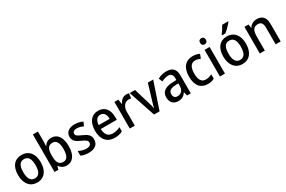

<svg xmlns="http://www.w3.org/2000/svg" viewBox="132 -2061 5014 3366"><g transform="rotate(-30 2639.5 -378.0)"><path d="M507 -271C507 -450 415 -549 279 -549C131 -549 48 -447 48 -271C48 -97 138 10 276 10C424 10 507 -98 507 -271ZM153 -270C153 -396 190 -464 277 -464C364 -464 402 -395 402 -271C402 -145 364 -74 278 -74C191 -74 153 -146 153 -270Z M732 -568V-760H630V0H708L725 -65H732C763 -20 807 10 878 10C997 10 1073 -87 1073 -270C1073 -453 998 -549 878 -549C808 -549 762 -517 732 -468H727C729 -496 732 -532 732 -568ZM853 -463C931 -463 968 -399 968 -271C968 -142 931 -75 855 -75C764 -75 732 -139 732 -264V-277C732 -398 761 -463 853 -463Z M1518 -151C1518 -237 1465 -274 1377 -314C1289 -352 1262 -369 1262 -409C1262 -445 1293 -468 1349 -468C1392 -468 1437 -454 1477 -434L1511 -512C1462 -536 1411 -549 1351 -549C1239 -549 1164 -496 1164 -404C1164 -318 1217 -280 1306 -241C1394 -203 1418 -181 1418 -144C1418 -100 1387 -74 1320 -74C1266 -74 1206 -93 1165 -117V-22C1206 -1 1255 10 1322 10C1446 10 1518 -47 1518 -151Z M1825 -549C1690 -549 1605 -447 1605 -266C1605 -92 1695 10 1845 10C1912 10 1959 -1 2008 -26V-112C1957 -86 1912 -74 1854 -74C1761 -74 1712 -133 1709 -247H2033V-307C2033 -452 1957 -549 1825 -549ZM1826 -469C1898 -469 1932 -408 1933 -324H1711C1718 -419 1758 -469 1826 -469Z M2394 -549C2330 -549 2281 -503 2252 -445H2247L2233 -539H2153V0H2255V-282C2255 -386 2315 -451 2385 -451C2404 -451 2423 -448 2438 -444L2450 -543C2433 -547 2412 -549 2394 -549Z M2644 0H2756L2938 -539H2830L2733 -218C2721 -178 2706 -128 2701 -99H2697C2692 -135 2678 -186 2666 -224L2571 -539H2463Z M3208 -549C3140 -549 3078 -531 3031 -504L3061 -429C3105 -451 3150 -468 3196 -468C3254 -468 3286 -437 3286 -358V-329L3205 -326C3055 -321 2979 -262 2979 -153C2979 -51 3038 10 3131 10C3209 10 3251 -17 3291 -75H3294L3313 0H3388V-364C3388 -488 3330 -549 3208 -549ZM3223 -258 3286 -261V-211C3286 -119 3234 -71 3163 -71C3115 -71 3084 -97 3084 -155C3084 -219 3121 -253 3223 -258Z M3734 10C3787 10 3830 -1 3865 -22V-110C3828 -90 3787 -77 3739 -77C3656 -77 3613 -142 3613 -268C3613 -396 3656 -462 3741 -462C3775 -462 3812 -450 3844 -437L3875 -519C3841 -537 3792 -549 3740 -549C3599 -549 3507 -456 3507 -267C3507 -78 3595 10 3734 10Z M4030 -745C3995 -745 3971 -726 3971 -683C3971 -641 3996 -621 4030 -621C4063 -621 4088 -641 4088 -683C4088 -726 4064 -745 4030 -745ZM4080 -539H3978V0H4080Z M4586 -756V-766H4466C4443 -721 4403 -661 4370 -618V-606H4438C4485 -642 4559 -718 4586 -756ZM4662 -271C4662 -450 4570 -549 4434 -549C4286 -549 4203 -447 4203 -271C4203 -97 4293 10 4431 10C4579 10 4662 -98 4662 -271ZM4308 -270C4308 -396 4345 -464 4432 -464C4519 -464 4557 -395 4557 -271C4557 -145 4519 -74 4433 -74C4346 -74 4308 -146 4308 -270Z M5036 -549C4972 -549 4916 -521 4885 -467H4879L4866 -539H4785V0H4887V-273C4887 -400 4918 -463 5012 -463C5077 -463 5106 -421 5106 -338V0H5208V-355C5208 -489 5147 -549 5036 -549Z"/></g></svg>

Font: Noto Sans Lao Looped SemiCondensed Medium
Style: Regular
Weight: 500
Width: 4
Designer: Mark Frömberg, Ben Mitchell
Foundry: The Fontpad Ltd
Version: Version 1.002